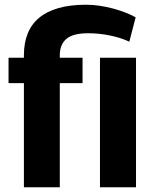

<svg xmlns="http://www.w3.org/2000/svg" viewBox="-20 -792 658 812"><path d="M81.1 0V-440.4H16.1V-547.9H81.1V-558.1Q81.1 -609.4 96.9 -649.4Q112.8 -689.5 145.3 -716.6Q177.7 -743.7 227.3 -757.8Q276.9 -772 344.2 -772Q372.1 -772 401.4 -767.6Q430.7 -763.2 458 -755.9Q485.4 -748.5 510 -739Q534.7 -729.5 553.7 -718.8L526.9 -615.7Q491.7 -632.3 445.8 -641.8Q399.9 -651.4 353 -651.4Q289.1 -651.4 261 -627.7Q232.9 -604 232.9 -558.1V-547.9H329.1V-440.4H232.9V0ZM555.2 0H402.8V-547.9H555.2Z"/></svg>

Font: Ufes Sans ExtraBold
Style: Regular
Weight: 800
Designer: Ricardo Esteves & Filipe Motta
Foundry: ProDesignUfes - Ricardo Esteves, Filipe Motta (This is a derivative work, based on Roboto family, by Christian Robertson
Version: Version 2.0